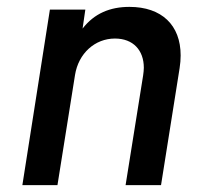

<svg xmlns="http://www.w3.org/2000/svg" viewBox="-20 -538 575 558"><path d="M356 -518C300 -518 254 -499 220 -455L228 -510H125L45 0H147L198 -320C208 -383 256 -426 314 -426C367 -426 398 -392 398 -341C398 -334 397 -327 396 -319L345 0H448L502 -340C504 -353 505 -365 505 -377C505 -465 450 -518 356 -518Z"/></svg>

Font: Arthouse Owned Medium
Style: Italic
Weight: 500
Italic angle: -10°
Designer: Jeremy Tribby
Foundry: Tribby Type
Version: Version 1.000;PS 001.000;hotconv 1.0.88;makeotf.lib2.5.64775